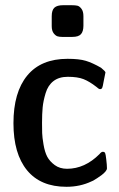

<svg xmlns="http://www.w3.org/2000/svg" viewBox="-20 -715 462 745"><path d="M32.2 -236.8Q32.2 -356.9 85.7 -421.9Q139.2 -486.8 242.2 -486.8Q287.1 -486.8 313 -479Q338.9 -471.2 372.1 -452.1Q388.2 -439 389.2 -434.1Q389.2 -432.1 381.8 -397Q378.9 -378.9 376.5 -374Q374 -369.1 368.2 -369.1Q363.3 -369.1 354 -377.9Q327.1 -398.9 304 -408Q280.8 -417 243.2 -417Q209 -417 187.5 -400.4Q166 -383.8 157 -353.5Q147.9 -323.2 145.5 -298.1Q143.1 -272.9 143.1 -237.8Q143.1 -213.9 143.6 -198.5Q144 -183.1 148.9 -154.1Q153.8 -125 163.3 -106.9Q172.9 -88.9 192.4 -74.5Q211.9 -60.1 240.2 -60.1Q309.1 -60.1 366.2 -117.2Q373 -126 378.9 -126Q385.7 -126 387.9 -121.1Q390.1 -116.2 392.1 -98.1Q395 -74.2 395 -62Q395 -56.2 388.9 -49.1Q382.8 -42 374 -35.4Q365.2 -28.8 356.7 -23.4Q348.1 -18.1 341.8 -14.2L335 -11.2Q291 9.8 237.8 9.8Q137.7 9.8 85 -54.2Q32.2 -118.7 32.2 -236.8ZM180.7 -613.8V-651.9Q180.7 -675.8 191.2 -685.3Q201.7 -694.8 224.6 -694.8H257.8Q272 -694.8 280.3 -692.9Q288.6 -690.9 296.1 -680.9Q303.7 -670.9 303.7 -651.9V-615.2Q303.7 -593.3 294.2 -582.5Q284.7 -571.8 260.7 -571.8H220.7Q210.9 -571.8 203.4 -574Q195.8 -576.2 188.2 -585.9Q180.7 -595.7 180.7 -613.8Z"/></svg>

Font: CMU Sans Serif Demi Condensed
Style: DemiCondensed
Weight: 600
Width: 3
Version: Version 0.7.0